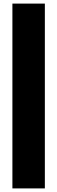

<svg xmlns="http://www.w3.org/2000/svg" viewBox="-20 -828 318 1068"><path d="M49 220V-808H229.5V220Z"/></svg>

Font: Encode Sans Semi Condensed Black
Style: Regular
Weight: 900
Width: 4
Designer: Multiple Designers
Foundry: Impallari Type
Version: Version 2.000